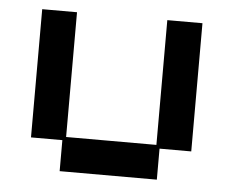

<svg xmlns="http://www.w3.org/2000/svg" viewBox="-41 -496 667 555"><g transform="rotate(5 293.0 -219.0)"><path d="M151 12V-78H60V-450H161V-88H423V-450H525V-78H433V12Z"/></g></svg>

Font: Pixelify Sans
Style: Regular
Weight: 400
Designer: Stefie Justprince
Foundry: Typecalism Foundryline
Version: Version 1.000;February 13, 2025;FontCreator 15.0.0.3015 64-b